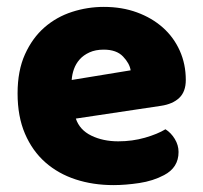

<svg xmlns="http://www.w3.org/2000/svg" viewBox="-20 -521 589 557"><path d="M309 16Q250 16 199.5 -0.5Q149 -17 111.5 -50Q74 -83 52.5 -133Q31 -183 31 -250Q31 -316 52.5 -363.5Q74 -411 109 -441.5Q144 -472 189 -486.5Q234 -501 281 -501Q334 -501 377.5 -485Q421 -469 452.5 -441Q484 -413 501.5 -374Q519 -335 519 -289Q519 -255 500 -237Q481 -219 447 -214L200 -177Q211 -144 245 -127.5Q279 -111 323 -111Q364 -111 400.5 -121.5Q437 -132 460 -146Q476 -136 487 -118Q498 -100 498 -80Q498 -35 456 -13Q424 4 384 10Q344 16 309 16ZM281 -377Q257 -377 239.5 -369Q222 -361 211 -348.5Q200 -336 194.5 -320.5Q189 -305 188 -289L359 -317Q356 -337 337 -357Q318 -377 281 -377Z"/></svg>

Font: Baloo Bhaijaan
Style: Regular
Weight: 400
Designer: Devika Bhansali and Ek Type
Foundry: Ek Type
Version: Version 1.443;PS 1.000;hotconv 16.6.51;makeotf.lib2.5.65220;